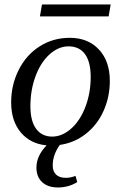

<svg xmlns="http://www.w3.org/2000/svg" viewBox="-20 -640 540 857"><path d="M324.7 172.9Q285.6 196.8 238.8 196.8Q193.8 196.8 168.2 173.1Q142.6 149.4 142.6 107.9Q142.6 55.7 188 8.8Q115.2 2 72.5 -49.3Q29.8 -100.6 29.8 -182.6Q29.8 -261.2 63.5 -328.1Q97.2 -395 157 -433.1Q216.8 -471.2 291.5 -471.2Q372.6 -471.2 421.4 -419.2Q470.2 -367.2 470.2 -278.8Q470.2 -207.5 442.4 -145.3Q414.6 -83 363.3 -42.7Q312 -2.4 247.1 6.8Q215.3 50.8 215.3 98.6Q215.3 125 230.5 139.4Q245.6 153.8 273.4 153.8Q295.9 153.8 316.9 145ZM115.7 -166Q115.7 -99.6 141.4 -64.9Q167 -30.3 212.9 -30.3Q257.3 -30.3 297.6 -65.9Q337.9 -101.6 361.3 -163.3Q384.8 -225.1 384.8 -295.9Q384.8 -363.8 359.4 -398.4Q334 -433.1 285.6 -433.1Q241.2 -433.1 201.4 -397.5Q161.6 -361.8 138.7 -300Q115.7 -238.3 115.7 -166ZM158.2 -566.9 167.5 -620.1H474.1L464.8 -566.9Z"/></svg>

Font: Liberation Serif
Style: Italic
Weight: 400
Italic angle: -16.333°
Designer: Steve Matteson
Foundry: Ascender Corporation
Version: Version 2.1.5